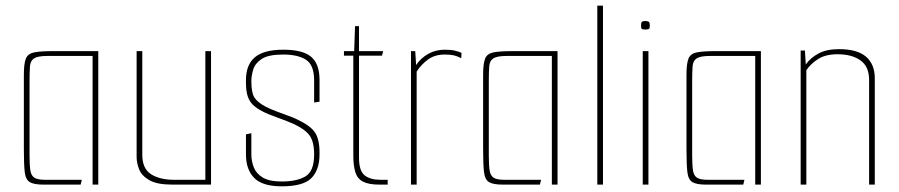

<svg xmlns="http://www.w3.org/2000/svg" viewBox="-20 -650 3164 676"><path d="M133 0Q99 0 84.5 -9Q70 -18 67 -45Q64 -72 64 -125V-387Q64 -426 71 -443.5Q78 -461 100 -465.5Q122 -470 167 -470H326V0H306V-453H147Q113 -453 100 -444.5Q87 -436 85.5 -416.5Q84 -397 84 -362V-103Q84 -68 87 -49.5Q90 -31 101.5 -24Q113 -17 138 -17H268L264 0Z M587 0Q533 0 506 -15.5Q479 -31 470 -53.5Q461 -76 461 -98V-470H481V-105Q481 -56 512 -36.5Q543 -17 592 -17H703V-470H723V0Z M972 6Q904 6 875 -23.5Q846 -53 846 -106V-177L865 -181V-106Q865 -83 873.5 -61Q882 -39 905 -25Q928 -11 972 -11Q1025 -11 1055.5 -29Q1086 -47 1086 -106Q1086 -151 1070 -173Q1054 -195 1013 -214Q1007 -217 991.5 -223Q976 -229 958 -235.5Q940 -242 925.5 -248Q911 -254 906 -257Q884 -268 871 -280.5Q858 -293 852 -311.5Q846 -330 846 -359V-368Q846 -422 877.5 -448.5Q909 -475 978 -475Q1046 -475 1075.5 -450Q1105 -425 1105 -369V-292L1086 -289V-367Q1086 -421 1057.5 -439.5Q1029 -458 977 -458Q925 -458 901.5 -442.5Q878 -427 871.5 -405Q865 -383 865 -364Q865 -324 875.5 -307Q886 -290 916 -274Q932 -266 953 -258Q974 -250 993.5 -243Q1013 -236 1023 -231Q1071 -209 1088 -185Q1105 -161 1105 -113V-107Q1105 -52 1076.5 -23Q1048 6 972 6Z M1316 0Q1278 0 1258 -10.5Q1238 -21 1231 -44Q1224 -67 1224 -102V-454H1191V-470H1227L1230 -558H1244V-470H1329L1325 -454H1244V-95Q1244 -48 1264 -32.5Q1284 -17 1319 -17H1345V0Z M1427 0V-470H1442L1445 -421Q1462 -446 1488 -460.5Q1514 -475 1546 -475Q1568 -475 1580.5 -472Q1593 -469 1605 -464L1604 -445Q1591 -452 1578.5 -455Q1566 -458 1546 -458Q1511 -458 1487 -440.5Q1463 -423 1447 -398V0Z M1750 0Q1716 0 1701.5 -9Q1687 -18 1684 -45Q1681 -72 1681 -125V-387Q1681 -426 1688 -443.5Q1695 -461 1717 -465.5Q1739 -470 1784 -470H1943V0H1923V-453H1764Q1730 -453 1717 -444.5Q1704 -436 1702.5 -416.5Q1701 -397 1701 -362V-103Q1701 -68 1704 -49.5Q1707 -31 1718.5 -24Q1730 -17 1755 -17H1885L1881 0Z M2083 -630H2103V0H2083Z M2243 0V-470H2263V0ZM2252 -546Q2242 -546 2239.5 -548.5Q2237 -551 2237 -560Q2237 -569 2239.5 -572.5Q2242 -576 2252 -576Q2262 -576 2265 -572.5Q2268 -569 2268 -560Q2268 -551 2265 -548.5Q2262 -546 2252 -546Z M2466 0Q2432 0 2417.5 -9Q2403 -18 2400 -45Q2397 -72 2397 -125V-387Q2397 -426 2404 -443.5Q2411 -461 2433 -465.5Q2455 -470 2500 -470H2659V0H2639V-453H2480Q2446 -453 2433 -444.5Q2420 -436 2418.5 -416.5Q2417 -397 2417 -362V-103Q2417 -68 2420 -49.5Q2423 -31 2434.5 -24Q2446 -17 2471 -17H2601L2597 0Z M2799 -472H2814L2817 -423Q2833 -446 2861.5 -461.5Q2890 -477 2934 -477Q2998 -477 3029 -450.5Q3060 -424 3060 -374V0H3040V-368Q3040 -416 3009.5 -437.5Q2979 -459 2929 -459Q2887 -459 2861 -442.5Q2835 -426 2819 -403V0H2799Z"/></svg>

Font: Smooch Sans Thin
Style: Regular
Weight: 100
Designer: Robert E. Leuschke
Foundry: Robert E. Leuschke
Version: Version 1.010